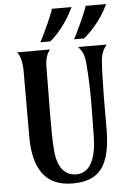

<svg xmlns="http://www.w3.org/2000/svg" viewBox="-63 -1018 712 1073"><g transform="rotate(-5 292.5 -482.0)"><path d="M434.6 -653.3C448.7 -489.7 441.4 -359.9 440.9 -250.5C440.4 -135.7 411.6 -39.1 325.2 -39.1C239.3 -39.1 216.8 -124.5 212.9 -183.1C203.6 -291.5 210.9 -486.3 210.9 -648.4C210.9 -706.1 226.6 -731.4 239.7 -747.1H54.7C68.4 -731.4 82 -695.8 82 -638.7L81.5 -272.9C81.1 -80.1 156.7 9.8 300.8 9.8C451.7 9.8 515.6 -70.8 515.6 -282.7C515.6 -367.7 514.6 -531.7 522.5 -658.2C525.4 -705.6 545.4 -731.4 557.1 -747.1H397C412.6 -728.5 429.7 -710.4 434.6 -653.3ZM379.9 -972.7H269.5C269.5 -960.4 212.9 -833.5 189 -792H244.6C272 -812 336.9 -878.9 379.9 -972.7ZM573.7 -972.7H458.5C458.5 -960.4 401.9 -833.5 377.9 -792H433.6C460.9 -812 530.8 -878.9 573.7 -972.7Z"/></g></svg>

Font: Amarante
Style: Regular
Weight: 400
Designer: Karolina Lach
Foundry: Sorkin Type Co.
Version: Version 1.001